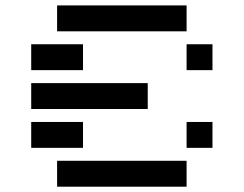

<svg xmlns="http://www.w3.org/2000/svg" viewBox="-20 -704 919 724"><path d="M195.3 0V-97.7H683.6V0ZM683.6 -683.6V-585.9H195.3V-683.6ZM97.7 -439.5V-537.1H293V-439.5ZM781.2 -439.5H683.6V-537.1H781.2ZM537.1 -390.6V-293H97.7V-390.6ZM97.7 -146.5V-244.1H293V-146.5ZM781.2 -146.5H683.6V-244.1H781.2Z"/></svg>

Font: Trigram
Style: Regular
Weight: 400
Designer: GGBotNet
Foundry: GGBotNet
Version: 1.05